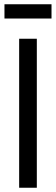

<svg xmlns="http://www.w3.org/2000/svg" viewBox="-20 -882 263 902"><path d="M153 -700V0H70V-700ZM222 -862V-795H1V-862Z"/></svg>

Font: Pathway Extreme Condensed
Style: Regular
Weight: 400
Width: 3
Version: Version 1.001;gftools[0.9.26]